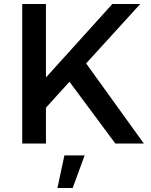

<svg xmlns="http://www.w3.org/2000/svg" viewBox="-20 -720 758 963"><path d="M701.5 0H558.5L328.5 -310L210.5 -180V0H91.5V-700H210.5V-331.5L543.5 -700H683.5L412 -402ZM344.5 223H268L303 59.5H404.5Z"/></svg>

Font: Argentum Novus Medium
Style: Regular
Weight: 500
Designer: Julieta Ulanovsky (font) & Cristiano Sobral (main changes)
Foundry: Julieta Ulanovsky (font) & Cristiano Sobral (main changes)
Version: Version 3.00;November 27, 2020;FontCreator 13.0.0.2655 64-bi